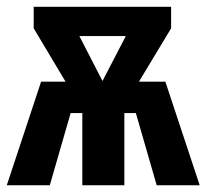

<svg xmlns="http://www.w3.org/2000/svg" viewBox="-27 -551 614 571"><path d="M464.8 -308.1 566.9 0H439L377 -214.8H342.8V0H217.8V-214.8H183.1L121.1 0H-6.8L95.2 -308.1H168L73.2 -466.8V-530.8H481.9V-466.8L386.2 -308.1ZM347.2 -443.8H209L277.8 -310.1Z"/></svg>

Font: Fira Sans Compressed
Style: Bold
Weight: 700
Width: 1
Designer: Carrois Corporate & Edenspiekermann AG
Foundry: Carrois Corporate GbR & Edenspiekermann AG
Version: Version 4.203;PS 004.203;hotconv 1.0.88;makeotf.lib2.5.64775